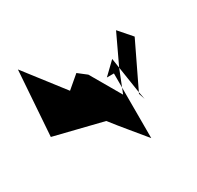

<svg xmlns="http://www.w3.org/2000/svg" viewBox="-120 -852 821 802"><g transform="rotate(-30 290.5 -451.5)"><path d="M33 -402 267 -344C308 -291 352 -240 394 -188V-432L383 -404L299 -549L259 -580L199 -529L55 -715ZM360 -500H394V-432L425 -510L418 -556ZM425 -510 445 -380 546 -590 492 -652ZM442 -374 452 -344 445 -380Z"/></g></svg>

Font: bitstorm
Style: excn
Weight: 400
Version: Version 0.2